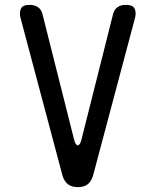

<svg xmlns="http://www.w3.org/2000/svg" viewBox="-20 -760 640 790"><path d="M237 -38 64 -688Q59 -708 66 -724Q73 -740 102 -740Q122 -740 135.5 -731Q149 -722 154 -705L285 -185Q291 -162 300 -162Q309 -162 315 -185L446 -705Q451 -722 464.5 -731Q478 -740 498 -740Q527 -740 534 -724Q541 -708 536 -688L363 -38Q356 -14 341 -2Q326 10 300 10Q275 10 259.5 -2Q244 -14 237 -38Z"/></svg>

Font: Maple Mono NL
Style: Regular
Weight: 400
Monospace: yes
Designer: subframe7536
Version: Version 7.000